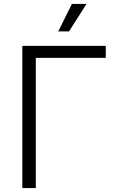

<svg xmlns="http://www.w3.org/2000/svg" viewBox="-20 -962 611 982"><path d="M521 -727.5V-666H163.1V0H94.2V-727.5ZM277.8 -801.3 347.7 -941.9H422.4L333 -801.3Z"/></svg>

Font: Inter 16pt Light
Style: Regular
Weight: 300
Version: Version 4.001;git-66647c0bb